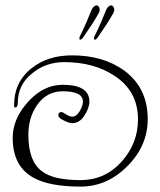

<svg xmlns="http://www.w3.org/2000/svg" viewBox="-20 -655 594 711"><path d="M335 -509Q330 -507 328 -510Q327 -514 330 -521Q342 -545 353 -570Q364 -595 373 -618Q378 -629 385 -633Q396 -639 401 -628Q406 -619 400 -607Q387 -584 375 -565.5Q363 -547 343 -518Q339 -512 335 -509ZM281 -509Q276 -507 274 -510Q273 -514 276 -521Q288 -545 299 -570Q310 -595 319 -618Q324 -629 331 -633Q342 -639 347 -628Q352 -619 346 -607Q333 -584 321 -565.5Q309 -547 289 -518Q285 -512 281 -509ZM278 36Q163 36 104 3Q27 -39 27 -145Q27 -215 84 -278Q141 -341 212 -341Q311 -341 311 -279Q311 -255 292 -226Q274 -199 248 -199Q236 -199 218 -208Q196 -218 196 -228Q196 -240 207 -240Q212 -240 224 -232Q238 -223 248 -223Q263 -223 275 -243Q287 -263 287 -279Q287 -317 212 -317Q152 -317 116 -264Q85 -218 85 -156Q85 -58 135 -21Q157 -4 193 4Q229 12 278 12Q368 12 429 -55Q491 -123 491 -213Q491 -318 403 -375Q327 -425 218 -425Q150 -425 100 -384Q46 -342 46 -275Q46 -257 36 -257Q32 -257 32 -264Q32 -352 98 -403Q157 -450 247 -450Q363 -450 441 -393Q527 -329 527 -214Q527 -115 452 -40Q377 36 278 36Z"/></svg>

Font: Ole
Style: Regular
Weight: 400
Designer: Robert E. Leuschke
Foundry: Robert E. Leuschke
Version: Version 1.010; ttfautohint (v1.8.3)